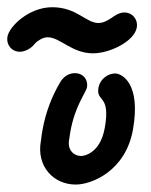

<svg xmlns="http://www.w3.org/2000/svg" viewBox="-104 -506 415 529"><path d="M-83.4 -405.2C-87.4 -382.5 -71.7 -363.4 -48.9 -363.4C-36.2 -363.4 -18.2 -372.5 -10 -383.4C-5.2 -389.8 3 -395.2 10 -398.8C16 -401.9 21.8 -403.3 27.6 -403.3C61.2 -403.3 94.3 -359.1 151.8 -359.1C200.7 -359.1 266.3 -393.3 272.8 -429.8C276.8 -452.5 261 -471.6 238.3 -471.6C216.6 -471.6 203.9 -453 181.9 -445.2C176.8 -443.4 172 -442.6 167.3 -442.6C132.9 -442.6 107.3 -486.1 40 -486.1C-24.6 -486.1 -78.5 -433 -83.4 -405.2ZM104.8 2.5C148 2.5 242.2 -34.4 262.4 -149.3C284.8 -276.3 231.7 -303.6 213.3 -303.6C191.5 -303.6 171.1 -286.4 167.3 -264.5C160 -223.5 201.3 -247.7 184.8 -154.3C171.7 -79.7 123.4 -76.2 119.7 -76.2C99.4 -76.2 81.5 -92.7 86.3 -120C87.5 -126.4 88.1 -133 89.7 -142.4C102.5 -215 133.1 -250.8 135.6 -265.5C139.5 -287.3 124.3 -304.5 102.5 -304.5C80.7 -304.5 67.6 -289.4 61.7 -279.1C39.9 -242.2 22.1 -199.1 12.7 -145.7C11.2 -137.1 10 -128.5 9.1 -120C8.9 -118.9 8.6 -117.8 8.5 -116.7C-3.6 -48.2 42.8 2.5 104.8 2.5Z"/></svg>

Font: TudorRose
Style: Oblique
Weight: 500
Italic angle: 10°
Version: Version 001.000